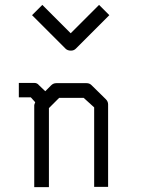

<svg xmlns="http://www.w3.org/2000/svg" viewBox="-20 -815 580 785"><path d="M165 -442 189 -466Q198 -475 210 -475H334Q346 -475 354 -467L413 -409Q422 -400 422 -388V-51H365V-376L322 -415H222L180 -373V-50H120V-385Q120 -387 124 -397L106 -417H57V-476H120Q132 -476 139 -467ZM406 -774 427 -753 290 -616Q282 -608 270 -608Q256 -608 248 -616L111 -753L132 -774L153 -795L269 -679L385 -795Z"/></svg>

Font: 3270 Nerd Font
Style: Regular
Weight: 400
Monospace: yes
Version: Version 3.0.1;Nerd Fonts 3.3.0